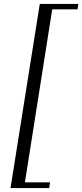

<svg xmlns="http://www.w3.org/2000/svg" viewBox="-20 -805 416 971"><path d="M33.2 146 181.2 -785.2H376L372.1 -757.8H244.1L106 117.2H232.9L229 146Z"/></svg>

Font: Dihjauti S
Style: Bold Italic
Weight: 700
Italic angle: -9°
Designer: T. Christopher White
Version: Version 3.0.0